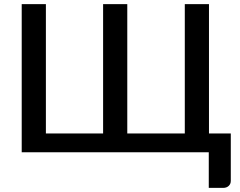

<svg xmlns="http://www.w3.org/2000/svg" viewBox="-20 -740 1168 933"><path d="M85.5 0H994.5V173H1064.5C1075.5 173 1084.4 169.8 1091.2 163.5C1098.1 157.2 1101.5 149 1101.5 139V-91.5H995.5V-720H878V-91.5H598.5V-720H481V-91.5H203V-720H85.5Z"/></svg>

Font: Lato Semibold
Style: Regular
Weight: 600
Designer: Lukasz Dziedzic
Foundry: tyPoland Lukasz Dziedzic
Version: Version 2.006; 2014-01-15